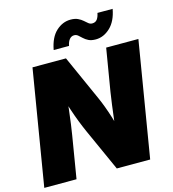

<svg xmlns="http://www.w3.org/2000/svg" viewBox="-135 -1058 1055 1169"><g transform="rotate(-15 393.0 -474.0)"><path d="M-1.5 0 119.1 -727.5H330.1L458 -441.9Q470.2 -415 482.9 -380.9Q495.6 -346.7 508.3 -306.4Q521 -266.1 531.2 -221.7L504.9 -190.4Q509.3 -230 515.1 -281Q521 -332 527.6 -380.9Q534.2 -429.7 539.1 -460.9L583.5 -727.5H786.6L666 0H455.6L335.9 -265.6Q320.8 -299.3 305.9 -337.4Q291 -375.5 275.9 -420.7Q260.7 -465.8 245.1 -517.6L277.3 -524.4Q272.9 -473.1 267.1 -423.1Q261.2 -373 255.6 -332Q250 -291 245.6 -265.6L201.7 0ZM536.1 -792Q508.3 -792 490.7 -800.8Q473.1 -809.6 460.9 -821.3Q448.7 -833 438.2 -841.8Q427.7 -850.6 414.1 -850.6Q397 -850.6 385 -836.7Q373 -822.8 367.7 -795.9H271Q285.2 -873 326.2 -910.6Q367.2 -948.2 417.5 -948.2Q444.8 -948.2 462.9 -939.7Q481 -931.2 493.7 -919.9Q506.3 -908.7 516.8 -900.1Q527.3 -891.6 540 -891.6Q560.5 -891.6 571.3 -905.8Q582 -919.9 586.9 -945.3H682.6Q668.9 -870.1 627.4 -831.1Q585.9 -792 536.1 -792Z"/></g></svg>

Font: Inter 24pt Black
Style: Italic
Weight: 900
Italic angle: -9.3988°
Designer: Rasmus Andersson
Foundry: rsms
Version: Version 4.001;git-66647c0bb